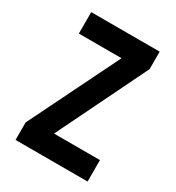

<svg xmlns="http://www.w3.org/2000/svg" viewBox="-172 -818 845 923"><g transform="rotate(30 250.0 -357.0)"><path d="M455 0V-119H200L443 -617V-714H63V-595H300L55 -97V0Z"/></g></svg>

Font: Noto Sans Mono UI Condensed
Style: Bold
Weight: 700
Width: 3
Designer: Monotype Design team
Foundry: Monotype Imaging Inc.
Version: 1.000